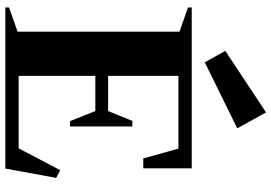

<svg xmlns="http://www.w3.org/2000/svg" viewBox="-169 -850 1019 721"><g transform="rotate(90 340.5 -489.5)"><path d="M8 0V-14L99 -46V-654L8 -686V-700H612V-518H575L538 -650H265V-386H397L434 -477H455V-243H435L397 -338H265V-50H537L619 -206L648 -191L613 0ZM214 -749 171 -826 402 -979 462 -871Z"/></g></svg>

Font: Wittgenstein Extrabold
Style: Regular
Weight: 800
Designer: Jörg Drees
Foundry: Jörg Drees
Version: Version 1.303; ttfautohint (v1.8.4.7-5d5b)